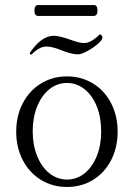

<svg xmlns="http://www.w3.org/2000/svg" viewBox="-20 -726 520 757"><path d="M43.9 -207Q43.9 -269 69.8 -318.8Q95.7 -368.7 141.4 -396.7Q187 -424.8 244.1 -424.8Q301.3 -424.8 346.9 -396.7Q392.6 -368.7 418.2 -318.8Q443.8 -269 443.8 -207Q443.8 -144.5 418.2 -94.7Q392.6 -44.9 346.9 -16.8Q301.3 11.2 244.1 11.2Q187 11.2 141.4 -16.8Q95.7 -44.9 69.8 -94.7Q43.9 -144.5 43.9 -207ZM244.1 -18.1Q282.7 -18.1 313.5 -42.7Q344.2 -67.4 361.6 -110.6Q378.9 -153.8 378.9 -208.5Q378.9 -263.2 361.6 -306.4Q344.2 -349.6 313.5 -374.3Q282.7 -398.9 244.1 -398.9Q205.6 -398.9 174.8 -374.3Q144 -349.6 126.5 -306.2Q108.9 -262.7 108.9 -208.5Q108.9 -154.3 126.5 -110.8Q144 -67.4 174.8 -42.7Q205.6 -18.1 244.1 -18.1ZM218.3 -529.3Q185.5 -542.5 162.6 -542.5Q135.7 -542.5 106 -512.7Q104 -510.7 102.1 -510.7Q100.6 -510.7 98.6 -512.7Q96.2 -515.1 97.7 -517.6Q119.1 -549.8 143.1 -567.4Q167 -585 192.4 -585Q213.9 -585 260.3 -568.4Q293.9 -556.2 311.5 -556.2Q338.9 -556.2 373 -590.3L374 -590.8Q376 -590.8 379.4 -587.4Q385.3 -581.5 383.3 -574.7Q380.9 -565.4 362.5 -550.3Q344.2 -535.2 322 -523.4Q299.8 -511.7 286.6 -511.7Q261.7 -511.7 218.3 -529.3ZM115.7 -684.1Q115.7 -706.1 130.9 -706.1H350.6Q364.3 -706.1 364.3 -684.1Q364.3 -663.1 348.6 -663.1H130.9Q115.7 -663.1 115.7 -684.1Z"/></svg>

Font: JuniusX Light
Style: Regular
Weight: 300
Designer: Peter S. Baker
Foundry: Briery Creek Software
Version: Version 1.008